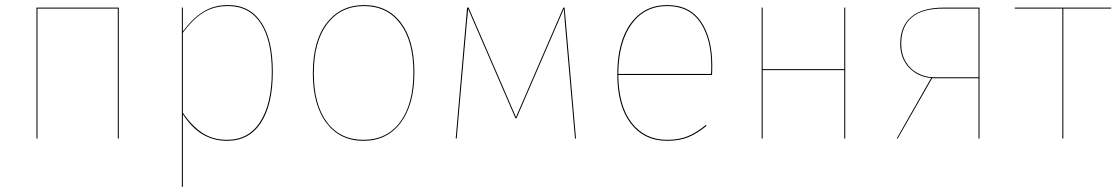

<svg xmlns="http://www.w3.org/2000/svg" viewBox="-20 -547 4422 758"><path d="M445 -513H128V0H124V-517H449V0H445Z M1057 -264Q1057 -135 1010.5 -63Q964 9 876 9Q769 9 702 -96V190L698 191V-517H702V-423Q738 -472 780.5 -499.5Q823 -527 880 -527Q966 -527 1011.5 -458.5Q1057 -390 1057 -264ZM1053 -264Q1053 -389 1008.5 -456Q964 -523 880 -523Q823 -523 781.5 -496.5Q740 -470 702 -418V-102Q736 -51 778 -23Q820 5 876 5Q962 5 1007.5 -66.5Q1053 -138 1053 -264Z M1616 -262Q1616 -134 1562 -62.5Q1508 9 1415 9Q1322 9 1268.5 -62Q1215 -133 1215 -258Q1215 -386 1270 -456.5Q1325 -527 1417 -527Q1510 -527 1563 -457Q1616 -387 1616 -262ZM1219 -258Q1219 -134 1271 -64.5Q1323 5 1415 5Q1507 5 1559.5 -65Q1612 -135 1612 -262Q1612 -385 1560 -454Q1508 -523 1417 -523Q1326 -523 1272.5 -453.5Q1219 -384 1219 -258Z M2254 0H2250L2209 -469L2206 -512L2019 -80H2015L1828 -512Q1826 -481 1824 -469L1783 0H1779L1824 -517H1830L2017 -85L2204 -517H2209Z M2791 -251H2421Q2422 -129 2474 -62Q2526 5 2614 5Q2661 5 2696 -9.5Q2731 -24 2767 -54L2769 -50Q2733 -20 2697.5 -5.5Q2662 9 2614 9Q2523 9 2470 -60Q2417 -129 2417 -253Q2417 -382 2470 -454.5Q2523 -527 2614 -527Q2703 -527 2747.5 -461.5Q2792 -396 2792 -288Q2792 -265 2791 -251ZM2788 -288Q2788 -394 2744.5 -458.5Q2701 -523 2614 -523Q2525 -523 2473.5 -452Q2422 -381 2421 -255H2787Q2788 -268 2788 -288Z M3313 -270H2991V0H2987V-517H2991V-274H3313V-517H3317V0H3313Z M3847 -517V0H3843V-238H3660L3524 0H3520L3656 -239Q3602 -244 3568 -281Q3534 -318 3534 -374Q3534 -443 3577 -480Q3620 -517 3707 -517ZM3843 -242V-513H3707Q3622 -514 3580 -478.5Q3538 -443 3538 -374Q3538 -333 3556 -303Q3574 -273 3604 -257.5Q3634 -242 3667 -242Z M4367 -513H4178V0H4174V-513H3986V-517H4367Z"/></svg>

Font: FiraGO Four
Style: Regular
Weight: 100
Designer: bBox Type
Foundry: bBox Type GmbH
Version: Version 1.001